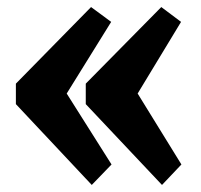

<svg xmlns="http://www.w3.org/2000/svg" viewBox="-20 -520 569 544"><path d="M296 -54 169 -255 295 -458 238 -500 25 -283V-225L240 4ZM494 -54 370 -255 493 -458 437 -500 223 -283V-225L439 4Z"/></svg>

Font: GradeGX
Style: Regular
Weight: 100
Width: 1
Designer: Adam Twardoch
Foundry: Adam Twardoch
Version: Version 2.002; DEVELOPMENT